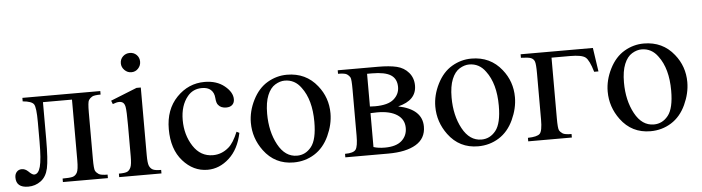

<svg xmlns="http://www.w3.org/2000/svg" viewBox="-43 -801 3590 982"><g transform="rotate(-5 1752.5 -310.0)"><path d="M77 -447H477V-429Q444 -429 433 -422.5Q422 -416 415.5 -406Q409 -396 409 -342V-105Q409 -53 414.5 -43Q420 -33 431.5 -25.5Q443 -18 477 -18V0H246V-18Q283 -18 297.5 -22Q312 -26 320.5 -41Q329 -56 329 -105V-416H180V-227Q180 -120 170.5 -77Q161 -34 132.5 -13Q104 8 68 8Q6 8 6 -44Q6 -62 16 -73Q26 -84 42 -84Q59 -84 74 -70Q93 -51 103 -51Q125 -51 135 -88Q145 -125 145 -217V-316Q145 -392 134 -408.5Q123 -425 77 -429Z M644 -628Q665 -628 679 -614Q693 -600 693 -579Q693 -559 679 -544Q665 -529 644 -529Q624 -529 609 -544Q594 -559 594 -579Q594 -600 608.5 -614Q623 -628 644 -628ZM685 -447V-101Q685 -59 691 -45Q697 -31 709 -24.5Q721 -18 752 -18V0H535V-18Q568 -18 579 -24Q590 -30 596.5 -45Q603 -60 603 -101V-260Q603 -333 599 -355Q596 -370 588.5 -376.5Q581 -383 568 -383Q555 -383 535 -375L528 -393L663 -447Z M1167 -172Q1150 -89 1100 -43.5Q1050 2 989 2Q916 2 862.5 -58.5Q809 -119 809 -222Q809 -323 869 -385Q929 -447 1012 -447Q1074 -447 1114 -414.5Q1154 -382 1154 -346Q1154 -328 1143 -317.5Q1132 -307 1112 -307Q1084 -307 1071 -324Q1062 -333 1060 -360.5Q1058 -388 1041 -403Q1025 -417 996 -417Q950 -417 922 -383Q884 -337 884 -262Q884 -186 921.5 -128Q959 -70 1023 -70Q1068 -70 1104 -101Q1130 -123 1153 -179Z M1435 -447Q1532 -447 1590 -374Q1640 -312 1640 -231Q1640 -174 1613 -115.5Q1586 -57 1538 -27Q1490 3 1431 3Q1335 3 1278 -74Q1230 -139 1230 -218Q1230 -277 1259 -334.5Q1288 -392 1335 -419.5Q1382 -447 1435 -447ZM1421 -418Q1397 -418 1372 -403Q1347 -388 1332 -351.5Q1317 -315 1317 -257Q1317 -165 1353.5 -97.5Q1390 -30 1451 -30Q1495 -30 1524.5 -67Q1554 -104 1554 -195Q1554 -308 1505 -373Q1473 -418 1421 -418Z M1988 -236Q2110 -211 2110 -122Q2110 -61 2059 -30.5Q2008 0 1917 0H1696V-18Q1740 -18 1751.5 -34.5Q1763 -51 1763 -105V-342Q1763 -395 1758 -404.5Q1753 -414 1742 -421.5Q1731 -429 1696 -429V-447H1902Q1962 -447 1999 -438Q2036 -429 2059.5 -401.5Q2083 -374 2083 -335Q2083 -259 1988 -236ZM1844 -248Q1865 -247 1870 -247Q1937 -247 1966.5 -272.5Q1996 -298 1996 -335Q1996 -377 1966 -396.5Q1936 -416 1869 -416H1844ZM1844 -40Q1868 -32 1902 -32Q1960 -32 1988.5 -57.5Q2017 -83 2017 -123Q2017 -167 1980.5 -191Q1944 -215 1879 -215Q1862 -215 1844 -214Z M2382 -447Q2479 -447 2537 -374Q2587 -312 2587 -231Q2587 -174 2560 -115.5Q2533 -57 2485 -27Q2437 3 2378 3Q2282 3 2225 -74Q2177 -139 2177 -218Q2177 -277 2206 -334.5Q2235 -392 2282 -419.5Q2329 -447 2382 -447ZM2368 -418Q2344 -418 2319 -403Q2294 -388 2279 -351.5Q2264 -315 2264 -257Q2264 -165 2300.5 -97.5Q2337 -30 2398 -30Q2442 -30 2471.5 -67Q2501 -104 2501 -195Q2501 -308 2452 -373Q2420 -418 2368 -418Z M3006 -447 3024 -325H3002Q2984 -386 2965 -401Q2946 -416 2886 -416H2791V-105Q2791 -53 2796.5 -43Q2802 -33 2813.5 -25.5Q2825 -18 2859 -18V0H2635V-18Q2683 -19 2696.5 -33Q2710 -47 2710 -105V-342Q2710 -390 2705 -403.5Q2700 -417 2686.5 -422.5Q2673 -428 2635 -429V-447Z M3267 -447Q3364 -447 3422 -374Q3472 -312 3472 -231Q3472 -174 3445 -115.5Q3418 -57 3370 -27Q3322 3 3263 3Q3167 3 3110 -74Q3062 -139 3062 -218Q3062 -277 3091 -334.5Q3120 -392 3167 -419.5Q3214 -447 3267 -447ZM3253 -418Q3229 -418 3204 -403Q3179 -388 3164 -351.5Q3149 -315 3149 -257Q3149 -165 3185.5 -97.5Q3222 -30 3283 -30Q3327 -30 3356.5 -67Q3386 -104 3386 -195Q3386 -308 3337 -373Q3305 -418 3253 -418Z"/></g></svg>

Font: New Athena Unicode
Style: Regular
Weight: 400
Designer: J. Rusten 1997; rev. by R. Hancock 2001, 2002, rev. by D. Mastronarde 2002-2021
Foundry: GreekKeys New Athena Unicode
Version: Version 5.008